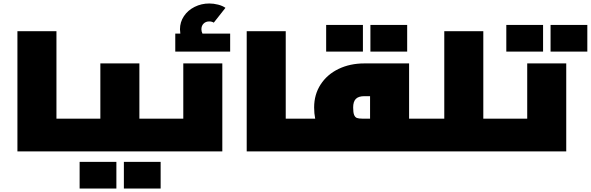

<svg xmlns="http://www.w3.org/2000/svg" viewBox="-20 -869 3391 1102"><path d="M425 -94Q425 -50 420 -25Q415 0 405 0H80V-690H304V-188H405Q415 -188 420 -163Q425 -138 425 -94Z M951 -94Q951 -50 946 -25Q941 0 931 0H405Q395 0 390 -25Q385 -50 385 -94Q385 -138 390 -163Q395 -188 405 -188H556V-505H780V-188H931Q941 -188 946 -163Q951 -138 951 -94ZM437 60H648V213H437ZM691 60H902V213H691Z M1256 -505V0H931Q921 0 916 -25Q911 -50 911 -94Q911 -138 916 -163Q921 -188 931 -188H1032V-505ZM1301 -676V-573H986V-676H1015Q1013 -692 1013 -701Q1013 -742 1035.5 -776Q1058 -810 1097 -829.5Q1136 -849 1181 -849Q1206 -849 1231.5 -842.5Q1257 -836 1274 -824L1207 -739Q1196 -746 1181 -746Q1161 -746 1148.5 -733.5Q1136 -721 1136 -701Q1136 -688 1142 -676Z M1741 -94Q1741 -50 1736 -25Q1731 0 1721 0H1396V-690H1620V-188H1721Q1731 -188 1736 -163Q1741 -138 1741 -94Z M2449 -94Q2449 -50 2444 -25Q2439 0 2429 0H1721Q1711 0 1706 -25Q1701 -50 1701 -94Q1701 -138 1706 -163Q1711 -188 1721 -188H1789Q1783 -218 1783 -252Q1783 -327 1820.5 -384.5Q1858 -442 1923.5 -473.5Q1989 -505 2071 -505H2328V-188H2429Q2439 -188 2444 -163Q2449 -138 2449 -94ZM2104 -188V-317H2071Q2038 -317 2022.5 -301.5Q2007 -286 2007 -252Q2007 -223 2012.5 -209.5Q2018 -196 2028.5 -192Q2039 -188 2060 -188ZM1852 -726H2063V-573H1852ZM2106 -726H2317V-573H2106Z M2875 -94Q2875 -50 2870 -25Q2865 0 2855 0H2429Q2419 0 2414 -25Q2409 -50 2409 -94Q2409 -138 2414 -163Q2419 -188 2429 -188H2530V-690H2754V-188H2855Q2865 -188 2870 -163Q2875 -138 2875 -94Z M3230 -505V0H2855Q2845 0 2840 -25Q2835 -50 2835 -94Q2835 -138 2840 -163Q2845 -188 2855 -188H3006V-505ZM2886 -726H3097V-573H2886ZM3140 -726H3351V-573H3140Z"/></svg>

Font: Cairo Black
Style: Regular
Weight: 900
Designer: Mohamed Gaber, Accademia di Belle Arti di Urbino and others
Foundry: Kief Type Foundry, Accademia di Belle Arti di Urbino and others
Version: Version 3.011